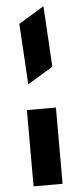

<svg xmlns="http://www.w3.org/2000/svg" viewBox="-58 -792 379 903"><g transform="rotate(-5 131.5 -340.0)"><path d="M80 -400 200 -473 183 -760 63 -687ZM63 80H200V-280H63Z"/></g></svg>

Font: Vanilla Cream ExtraBold
Style: Regular
Weight: 800
Designer: Jeremy Tribby, Jinavaṁso
Foundry: Tribby Type
Version: Version 1.422;Glyphs 3.1.2 (3151)